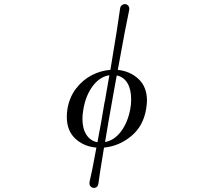

<svg xmlns="http://www.w3.org/2000/svg" viewBox="-20 -719 1040 934"><path d="M695 -229Q695 -217 691 -189Q677 -105 618 -56.5Q559 -8 486 -1Q464 131 459 172Q456 195 437 195Q427 195 420 187Q413 179 416 164Q426 125 449 -1Q388 -6 346.5 -44.5Q305 -83 305 -150Q305 -168 308 -189Q318 -247 350.5 -289Q383 -331 427 -353.5Q471 -376 517 -379Q556 -612 564 -676Q565 -687 572 -693Q579 -699 587 -699Q598 -699 604.5 -690.5Q611 -682 608 -668Q594 -605 553 -379Q613 -373 654 -334.5Q695 -296 695 -229ZM381 -142Q381 -94 400 -64Q419 -34 454 -27Q474 -131 488 -218Q491 -228 495 -255L512 -353Q466 -346 432 -301.5Q398 -257 386 -190Q381 -162 381 -142ZM618 -236Q618 -284 600 -314.5Q582 -345 548 -352L533 -270Q505 -114 491 -28Q536 -36 569 -80Q602 -124 614 -190Q618 -211 618 -236Z"/></svg>

Font: Hina Mincho
Style: Regular
Weight: 400
Designer: satsuyako
Foundry: satsuyako
Version: Version 1.100